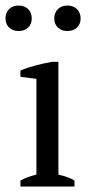

<svg xmlns="http://www.w3.org/2000/svg" viewBox="-30 -684 328 704"><path d="M243.2 0H44.9V-22Q58.6 -29.8 72.8 -34.7Q86.9 -39.6 103.5 -43.9V-395L44.9 -402.3V-425.3Q71.3 -436.5 101.3 -444.3Q131.3 -452.1 161.6 -457.5H184.1V-43.9Q201.7 -39.6 216.3 -34.7Q231 -29.8 243.2 -22ZM-9.8 -616.2Q-9.8 -637.7 3.4 -650.6Q16.6 -663.6 38.1 -663.6Q60.1 -663.6 73.2 -650.6Q86.4 -637.7 86.4 -616.2Q86.4 -595.7 73.2 -583Q60.1 -570.3 38.1 -570.3Q16.6 -570.3 3.4 -583Q-9.8 -595.7 -9.8 -616.2ZM168.9 -616.2Q168.9 -637.7 182.4 -650.6Q195.8 -663.6 216.8 -663.6Q238.8 -663.6 252.2 -650.6Q265.6 -637.7 265.6 -616.2Q265.6 -595.7 252.2 -583Q238.8 -570.3 216.8 -570.3Q195.8 -570.3 182.4 -583Q168.9 -595.7 168.9 -616.2Z"/></svg>

Font: PT Astra Serif
Style: Regular
Weight: 400
Designer: A.Korolkova, I. Chaeva
Foundry: ParaType Ltd
Version: Version 1.002